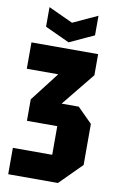

<svg xmlns="http://www.w3.org/2000/svg" viewBox="-98 -951 618 1004"><g transform="rotate(10 211.0 -449.0)"><path d="M284 0H20V-140H229V-292H68V-406L187 -560H20V-700H374V-588L231 -412H322L400 -334V-116ZM341 -898V-794L211 -734L81 -794V-898L211 -838Z"/></g></svg>

Font: Tektur Condensed
Style: Bold
Weight: 700
Width: 3
Designer: Adam Jagosz
Foundry: Adam Jagosz
Version: Version 1.005;gftools[0.9.30]